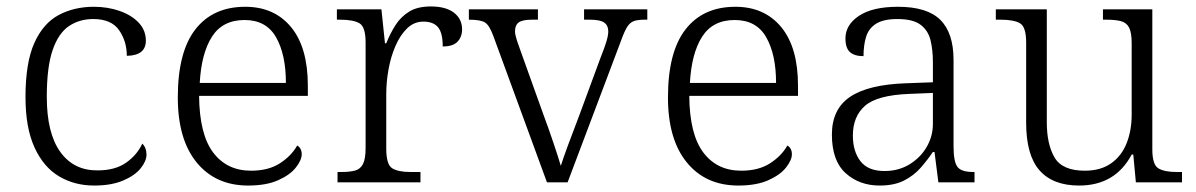

<svg xmlns="http://www.w3.org/2000/svg" viewBox="-20 -565 3705 595"><path d="M272 10Q211 10 163 -18.5Q115 -47 87 -108Q59 -169 59 -264Q59 -371 86.5 -432Q114 -493 162 -518.5Q210 -544 271 -544Q314 -544 351 -531Q388 -518 410 -494.5Q432 -471 432 -439Q432 -393 373 -392Q373 -437 349 -471.5Q325 -506 269 -506Q226 -506 193.5 -484Q161 -462 143 -409.5Q125 -357 125 -265Q125 -152 167 -94Q209 -36 283 -37Q337 -37 371 -61Q405 -85 421 -120Q434 -107 434 -86Q434 -66 416 -43.5Q398 -21 361.5 -5.5Q325 10 272 10Z M749 10Q648 10 589.5 -61.5Q531 -133 531 -263Q531 -404 585.5 -474Q640 -544 740 -544Q830 -544 882 -481Q934 -418 934 -299V-268H597Q598 -149 640.5 -92.5Q683 -36 758 -36Q812 -36 847.5 -59Q883 -82 901 -114Q907 -111 911 -104Q915 -97 915 -87Q915 -69 897 -46Q879 -23 842 -6.5Q805 10 749 10ZM866 -308Q866 -396 835.5 -449.5Q805 -503 738 -503Q670 -503 637 -451.5Q604 -400 599 -308Z M1026 0V-32H1038Q1064 -32 1080.5 -36.5Q1097 -41 1105 -57Q1113 -73 1113 -107V-433Q1113 -481 1094.5 -492.5Q1076 -504 1033 -504H1024V-536H1162L1173 -431H1177Q1189 -461 1205.5 -487Q1222 -513 1248 -529Q1274 -545 1315 -545Q1362 -545 1387 -525.5Q1412 -506 1412 -474Q1412 -451 1398 -436Q1384 -421 1352 -421Q1352 -463 1337.5 -480.5Q1323 -498 1292 -498Q1263 -498 1241.5 -477Q1220 -456 1205.5 -422.5Q1191 -389 1184 -350Q1177 -311 1177 -274V-104Q1177 -55 1195.5 -43.5Q1214 -32 1252 -32H1283V0Z M1509 -453Q1497 -486 1483.5 -495Q1470 -504 1433 -504V-536H1647V-504H1629Q1599 -504 1587.5 -495.5Q1576 -487 1576 -468Q1576 -458 1581.5 -441Q1587 -424 1593 -408L1664 -210Q1679 -170 1694.5 -124Q1710 -78 1718 -51Q1724 -71 1739.5 -113Q1755 -155 1775 -207L1841 -386Q1853 -416 1859 -435.5Q1865 -455 1865 -468Q1865 -486 1852.5 -495Q1840 -504 1808 -504H1790V-536H1986V-504H1978Q1956 -504 1944 -499.5Q1932 -495 1923.5 -481.5Q1915 -468 1905 -440L1739 0H1675Z M2268 10Q2167 10 2108.5 -61.5Q2050 -133 2050 -263Q2050 -404 2104.5 -474Q2159 -544 2259 -544Q2349 -544 2401 -481Q2453 -418 2453 -299V-268H2116Q2117 -149 2159.5 -92.5Q2202 -36 2277 -36Q2331 -36 2366.5 -59Q2402 -82 2420 -114Q2426 -111 2430 -104Q2434 -97 2434 -87Q2434 -69 2416 -46Q2398 -23 2361 -6.5Q2324 10 2268 10ZM2385 -308Q2385 -396 2354.5 -449.5Q2324 -503 2257 -503Q2189 -503 2156 -451.5Q2123 -400 2118 -308Z M2706 10Q2643 10 2600.5 -28.5Q2558 -67 2558 -148Q2558 -227 2614.5 -265Q2671 -303 2788 -307L2871 -310V-372Q2871 -411 2863.5 -441Q2856 -471 2832.5 -488.5Q2809 -506 2761 -506Q2718 -506 2695 -491.5Q2672 -477 2664 -451Q2656 -425 2656 -391Q2628 -391 2614 -403.5Q2600 -416 2600 -446Q2600 -488 2642 -516Q2684 -544 2763 -544Q2853 -544 2894 -503.5Q2935 -463 2935 -379V-112Q2935 -64 2947 -48Q2959 -32 2996 -32H3000V0H2888L2876 -94H2871Q2854 -69 2833 -45Q2812 -21 2781.5 -5.5Q2751 10 2706 10ZM2721 -35Q2765 -35 2799 -56Q2833 -77 2852 -110Q2871 -143 2871 -181V-277L2797 -274Q2698 -270 2660.5 -237Q2623 -204 2623 -145Q2623 -96 2646.5 -65.5Q2670 -35 2721 -35Z M3324 10Q3243 10 3201.5 -37Q3160 -84 3160 -185V-433Q3160 -481 3141.5 -492.5Q3123 -504 3080 -504H3066V-536H3224V-186Q3224 -118 3248 -77Q3272 -36 3342 -36Q3391 -36 3423.5 -59Q3456 -82 3471.5 -121.5Q3487 -161 3487 -210V-431Q3487 -464 3479 -479.5Q3471 -495 3453.5 -499.5Q3436 -504 3408 -504H3398V-536H3551V-102Q3551 -55 3569.5 -43.5Q3588 -32 3626 -32H3643V0H3500L3492 -86H3487Q3436 10 3324 10Z"/></svg>

Font: Noto Serif Sinhala Light
Style: Regular
Weight: 300
Designer: Jelle Bosma - Monotype Design Team
Foundry: Monotype Imaging Inc.
Version: Version 2.007; ttfautohint (v1.8.4.7-5d5b)